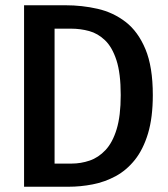

<svg xmlns="http://www.w3.org/2000/svg" viewBox="-20 -710 640 730"><path d="M439 -348.5Q439 -431 422.8 -481Q406.5 -531 379.2 -557Q352 -583 318.8 -592Q285.5 -601 251 -601H187.5V-88H251.5Q287.5 -88 321 -99.5Q354.5 -111 381.2 -139.5Q408 -168 423.5 -218.8Q439 -269.5 439 -348.5ZM561 -348.5Q561 -263 542.8 -202.5Q524.5 -142 492.8 -102.2Q461 -62.5 419.8 -40.2Q378.5 -18 332.5 -9Q286.5 0 240.5 0H71.5V-690H229Q292 -690 351.2 -676.5Q410.5 -663 457.8 -626.5Q505 -590 533 -523Q561 -456 561 -348.5Z"/></svg>

Font: Fira Code Light Medium
Style: Regular
Weight: 500
Monospace: yes
Version: Version 5.002